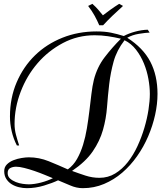

<svg xmlns="http://www.w3.org/2000/svg" viewBox="-20 -952 842 1002"><path d="M761 -782Q739 -781 705 -775.5Q671 -770 644 -755Q727 -702 764.5 -630Q802 -558 802 -462Q802 -409 789.5 -352.5Q777 -296 753.5 -241Q730 -186 695.5 -137Q661 -88 618 -51Q575 -14 523 8Q471 30 412 30Q379 30 346 15.5Q313 1 283 -11Q254 3 209.5 16.5Q165 30 120 30Q100 30 79 25Q58 20 41 9.5Q24 -1 13 -18Q2 -35 2 -59Q2 -80 16 -94Q30 -108 50.5 -116Q71 -124 93 -127.5Q115 -131 130 -131Q184 -131 234.5 -110.5Q285 -90 334 -68Q363 -89 382 -122.5Q401 -156 413.5 -196.5Q426 -237 433.5 -282.5Q441 -328 446.5 -373.5Q452 -419 457 -461Q462 -503 470 -536Q487 -602 526 -653Q565 -704 611 -750Q577 -758 543 -763Q509 -768 474 -768Q385 -768 308.5 -727.5Q232 -687 176 -622Q120 -557 88 -473.5Q56 -390 56 -305Q56 -276 63.5 -248Q71 -220 80 -193H68Q50 -228 41 -267Q32 -306 32 -344Q32 -441 67 -522.5Q102 -604 162.5 -663Q223 -722 305.5 -755Q388 -788 484 -788Q527 -788 559 -781.5Q591 -775 626 -764Q652 -778 685.5 -787Q719 -796 751 -797ZM356 -60Q391 -47 426.5 -35.5Q462 -24 499 -24Q544 -24 581 -46.5Q618 -69 647 -106Q676 -143 697.5 -189.5Q719 -236 733.5 -285Q748 -334 755 -380Q762 -426 762 -462Q762 -498 754.5 -540Q747 -582 731 -621Q715 -660 690 -692.5Q665 -725 630 -742Q589 -689 573 -631Q557 -573 550 -513.5Q543 -454 538.5 -393.5Q534 -333 517.5 -274.5Q501 -216 464 -162Q427 -108 356 -60ZM20 -49Q20 -31 32.5 -20Q45 -9 62.5 -2Q80 5 99 7.5Q118 10 131 10Q144 10 161 7.5Q178 5 195 0.5Q212 -4 228 -10Q244 -16 256 -22Q239 -29 213.5 -39.5Q188 -50 160.5 -59.5Q133 -69 107 -75.5Q81 -82 64 -82Q47 -82 33.5 -75Q20 -68 20 -49ZM622 -921Q593 -895 566.5 -869.5Q540 -844 518 -820H498Q488 -844 474 -869.5Q460 -895 440 -921L462 -932Q479 -917 492.5 -901.5Q506 -886 517 -872Q535 -886 556.5 -901.5Q578 -917 602 -932Z"/></svg>

Font: Lucien Schoenschriftv CAT
Style: Regular
Weight: 400
Designer: Lucian Bernhard 1928
Foundry: CAT-Fonts Peter Wiegel
Version: Version 1.000